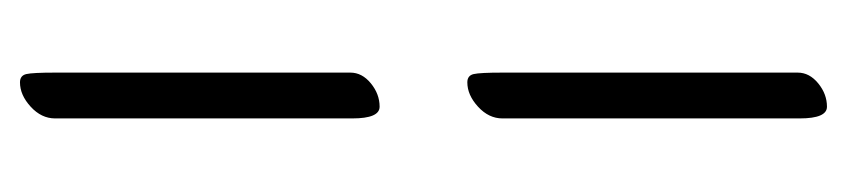

<svg xmlns="http://www.w3.org/2000/svg" viewBox="-356 -294 868 197"><g transform="rotate(-90 78.5 -196.0)"><path d="M55 -574Q55 -588 67 -599Q79 -610 92 -610Q99 -610 100.5 -603.5Q102 -597 102 -574V-271Q102 -259 91 -250Q80 -241 67 -241Q55 -241 55 -269ZM55 -115Q55 -129 67 -140Q79 -151 92 -151Q99 -151 100.5 -144.5Q102 -138 102 -115V188Q102 200 91 209Q80 218 67 218Q55 218 55 190Z"/></g></svg>

Font: EB Garamond 08
Style: Regular
Weight: 400
Version: Version 0.016 ; ttfautohint (v1.5)